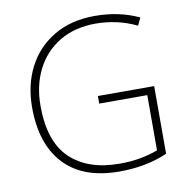

<svg xmlns="http://www.w3.org/2000/svg" viewBox="-82 -857 885 897"><g transform="rotate(-10 361.0 -409.0)"><path d="M375 -406H642V-85Q592 -63 534.5 -52Q477 -41 414 -41Q242 -41 152.5 -136.5Q63 -232 63 -406Q63 -513 106 -596.5Q149 -680 230.5 -728.5Q312 -777 425 -777Q483 -777 535 -766Q587 -755 634 -733L617 -697Q569 -720 520.5 -730.5Q472 -741 424 -741Q324 -741 252 -698Q180 -655 141.5 -579.5Q103 -504 103 -407Q103 -237 187 -157Q271 -77 420 -77Q476 -77 521 -85.5Q566 -94 603 -108V-370H375Z"/></g></svg>

Font: Noto Sans Tamil UI ExtraLight
Style: Regular
Weight: 200
Designer: Jelle Bosma - Monotype Design Team
Foundry: Monotype Imaging Inc.
Version: Version 2.004; ttfautohint (v1.8.4.7-5d5b)